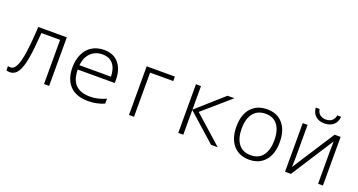

<svg xmlns="http://www.w3.org/2000/svg" viewBox="-43 -1348 3687 1977"><g transform="rotate(20 1800.0 -359.5)"><path d="M40 0V-47Q49 -43 69 -43Q107 -43 131.5 -95Q156 -147 171 -253Q186 -359 196 -532H508V0H452V-484H247Q235 -307 217 -202.5Q199 -98 166 -46Q133 6 78 6Q54 6 40 0Z M668 -260Q668 -343 697 -407Q726 -471 782 -506.5Q838 -542 916 -542Q1021 -542 1077 -474Q1133 -406 1133 -292V-259H727Q728 -148 781 -94Q834 -40 940 -40Q985 -40 1026.5 -50Q1068 -60 1113 -80V-26Q1031 10 937 10Q804 10 736 -62Q668 -134 668 -260ZM1074 -307Q1072 -395 1032 -444Q992 -493 916 -493Q838 -493 788 -444.5Q738 -396 728 -307Z M1383 -533H1692V-484H1438V0H1383Z M1923 -533H1978V-275L2269 -533H2344L2047 -275L2355 0H2282L1978 -271V0H1923Z M2463 -267Q2463 -398 2527.5 -470Q2592 -542 2702 -542Q2814 -542 2876 -468.5Q2938 -395 2938 -267Q2938 -138 2875 -64Q2812 10 2701 10Q2590 10 2526.5 -63.5Q2463 -137 2463 -267ZM2879 -267Q2879 -371 2835 -432Q2791 -493 2702 -493Q2615 -493 2568 -433Q2521 -373 2521 -266Q2521 -160 2566.5 -99.5Q2612 -39 2700 -39Q2789 -39 2834 -100Q2879 -161 2879 -267Z M3093 -533H3146V-169Q3146 -120 3143 -70L3442 -533H3508V0H3455V-366Q3455 -401 3457 -465L3157 0H3093ZM3164 -729H3206Q3212 -689 3238.5 -669Q3265 -649 3303 -649Q3342 -649 3367.5 -669Q3393 -689 3400 -729H3442Q3438 -672 3401 -639Q3364 -606 3301 -606Q3241 -606 3204.5 -639Q3168 -672 3164 -729Z"/></g></svg>

Font: Noto Sans Mono UI Light
Style: Regular
Weight: 300
Monospace: yes
Designer: Monotype Design team
Foundry: Monotype Imaging Inc.
Version: Version 1.000